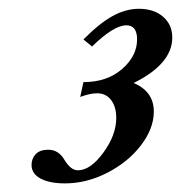

<svg xmlns="http://www.w3.org/2000/svg" viewBox="-20 -664 412 437"><path d="M127.9 -246.6Q92.8 -246.6 72.3 -257.6Q51.8 -268.6 51.8 -288.6Q51.8 -303.2 61.3 -313.2Q70.8 -323.2 89.8 -323.2Q112.8 -323.2 126 -301.3Q140.6 -276.4 157.2 -276.4Q186 -276.4 215.3 -316.7Q244.6 -356.9 244.6 -395.5Q244.6 -420.9 232.9 -436.3Q221.2 -451.7 200.7 -451.7Q185.1 -451.7 162.6 -443.4L169.9 -477.1Q223.6 -477.1 257.8 -506.8Q292 -536.6 292 -574.2Q292 -606.4 267.6 -606.4Q238.8 -606.4 189.5 -558.1L169.9 -574.2Q206.1 -610.8 236.1 -627.4Q266.1 -644 296.4 -644Q330.1 -644 351.1 -626Q372.1 -607.9 372.1 -578.6Q372.1 -518.6 284.2 -475.1Q330.1 -455.6 330.1 -410.2Q330.1 -371.6 301 -333.5Q272 -295.4 224.6 -271Q177.2 -246.6 127.9 -246.6Z"/></svg>

Font: Elstob 18pt SemiBold
Style: Italic
Weight: 600
Italic angle: -20°
Designer: Peter S. Baker
Version: Version 1.015